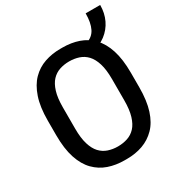

<svg xmlns="http://www.w3.org/2000/svg" viewBox="-188 -919 979 1053"><g transform="rotate(-30 301.5 -392.5)"><path d="M294 10Q239 10 192.5 -6Q146 -22 111 -57.5Q76 -93 56.5 -152Q37 -211 37 -297V-389Q37 -475 57 -534Q77 -593 112 -628.5Q147 -664 193.5 -680Q240 -696 293 -696H307Q362 -696 408.5 -680Q455 -664 490 -628Q525 -592 544 -533Q563 -474 563 -389V-297Q563 -212 544 -153Q525 -94 490 -58.5Q455 -23 409 -6.5Q363 10 308 10ZM300 -74Q333 -74 361.5 -83.5Q390 -93 411 -115.5Q432 -138 444 -177.5Q456 -217 456 -276V-411Q456 -470 444 -509Q432 -548 411 -570.5Q390 -593 361.5 -602.5Q333 -612 300 -612Q268 -612 239.5 -602.5Q211 -593 190 -570.5Q169 -548 157 -509Q145 -470 145 -411V-276Q145 -217 157 -177.5Q169 -138 190 -115.5Q211 -93 239.5 -83.5Q268 -74 300 -74ZM434 -594V-652Q475 -664 493 -700Q511 -736 511 -795H603Q603 -744 583 -702Q563 -660 525.5 -631.5Q488 -603 434 -594Z"/></g></svg>

Font: Chivo Mono Medium
Style: Regular
Weight: 400
Monospace: yes
Version: Version 1.008